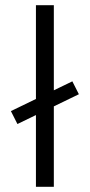

<svg xmlns="http://www.w3.org/2000/svg" viewBox="-20 -720 346 740"><path d="M187.5 0H118.5V-700H187.5ZM258.8 -406.5 284 -356.8 47.2 -242 22 -291.8Z"/></svg>

Font: Space Grotesk Variable
Style: Regular
Weight: 400
Designer: Florian Karsten (Space Grotesk), Colophon Foundry (Space Mono)
Foundry: Florian Karsten
Version: Version 1.106